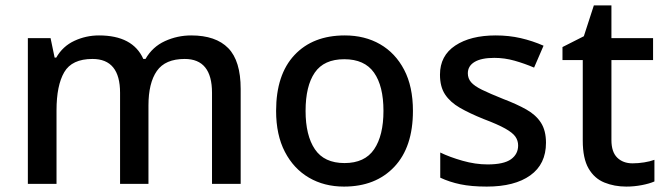

<svg xmlns="http://www.w3.org/2000/svg" viewBox="-20 -680 2465 710"><path d="M687 -549Q778 -549 824 -502Q870 -455 870 -351V0H764V-337Q764 -462 663 -462Q591 -462 560 -417.5Q529 -373 529 -290V0H424V-337Q424 -462 322 -462Q246 -462 217.5 -413Q189 -364 189 -272V0H83V-539H167L182 -467H188Q212 -509 255 -529Q298 -549 346 -549Q471 -549 510 -462H518Q544 -507 590 -528Q636 -549 687 -549Z M1507 -270Q1507 -136 1438 -63Q1369 10 1252 10Q1179 10 1122.5 -23Q1066 -56 1033.5 -118.5Q1001 -181 1001 -270Q1001 -404 1069 -476.5Q1137 -549 1255 -549Q1329 -549 1385.5 -516.5Q1442 -484 1474.5 -422Q1507 -360 1507 -270ZM1110 -270Q1110 -179 1144.5 -128Q1179 -77 1254 -77Q1329 -77 1363.5 -128Q1398 -179 1398 -270Q1398 -362 1363 -411.5Q1328 -461 1253 -461Q1178 -461 1144 -411.5Q1110 -362 1110 -270Z M1999 -152Q1999 -73 1941 -31.5Q1883 10 1780 10Q1723 10 1682.5 1.5Q1642 -7 1608 -23V-116Q1643 -99 1690.5 -85.5Q1738 -72 1783 -72Q1843 -72 1869.5 -91Q1896 -110 1896 -142Q1896 -160 1886 -174.5Q1876 -189 1848.5 -204.5Q1821 -220 1768 -240Q1716 -261 1680.5 -281.5Q1645 -302 1626 -330.5Q1607 -359 1607 -404Q1607 -474 1663.5 -511.5Q1720 -549 1813 -549Q1862 -549 1905.5 -539Q1949 -529 1990 -511L1955 -430Q1920 -445 1883 -455.5Q1846 -466 1808 -466Q1760 -466 1735 -451Q1710 -436 1710 -409Q1710 -390 1722 -376Q1734 -362 1762.5 -348Q1791 -334 1841 -314Q1891 -295 1926.5 -275Q1962 -255 1980.5 -226Q1999 -197 1999 -152Z M2319 -76Q2340 -76 2362 -79.5Q2384 -83 2400 -89V-9Q2382 -1 2353.5 4.5Q2325 10 2296 10Q2252 10 2215 -5Q2178 -20 2156.5 -57Q2135 -94 2135 -160V-458H2060V-506L2139 -546L2176 -660H2241V-539H2395V-458H2241V-162Q2241 -118 2262.5 -97Q2284 -76 2319 -76Z"/></svg>

Font: Noto Sans Myanmar Medium
Style: Regular
Weight: 500
Designer: Monotype Design Team
Foundry: Monotype Imaging Inc.
Version: Version 2.107; ttfautohint (v1.8.4.7-5d5b)